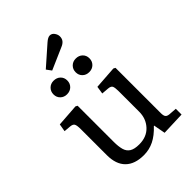

<svg xmlns="http://www.w3.org/2000/svg" viewBox="-274 -1104 1250 1250"><g transform="rotate(-45 351.5 -478.5)"><path d="M300 14Q217 14 173 -29.5Q129 -73 129 -157V-396Q129 -432 122 -444Q115 -456 92 -458L45 -462L54 -515L209 -526L222 -519V-186Q222 -144 230 -115Q238 -86 261 -71.5Q284 -57 328 -57Q397 -57 437.5 -100.5Q478 -144 478 -208V-396Q478 -428 472.5 -442Q467 -456 441 -458L392 -462L400 -515L558 -526L571 -519V-102Q571 -79 578 -69Q585 -59 605 -57L660 -53V0L498 6L483 -75H480Q437 -29 393.5 -7.5Q350 14 300 14ZM267 -798 242 -832 376 -950Q400 -971 417 -971Q436 -971 448 -954Q460 -937 460 -920Q460 -899 449 -885.5Q438 -872 418 -864ZM431 -620Q403 -620 385 -637.5Q367 -655 367 -682Q367 -709 385 -727Q403 -745 431 -745Q459 -745 477 -727.5Q495 -710 495 -683Q495 -656 477 -638Q459 -620 431 -620ZM226 -620Q199 -620 181 -637.5Q163 -655 163 -682Q163 -709 181 -727Q199 -745 226 -745Q255 -745 273 -727.5Q291 -710 291 -683Q291 -656 273 -638Q255 -620 226 -620Z"/></g></svg>

Font: Literata 7pt
Style: Regular
Weight: 400
Designer: Latin by Veronika Burian and Jose Scaglione. Greek by Irene Vlachou. Cyrillic by Vera Evstafieva.
Foundry: TypeTogether
Version: Version 3.002